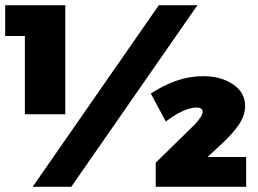

<svg xmlns="http://www.w3.org/2000/svg" viewBox="-21 -721 995 741"><path d="M-1 -701H231V-280H75V-582H-1ZM592 -701H741L254 0H105ZM732 -242Q743 -254 752 -267Q761 -280 761 -290Q761 -298 755 -302Q749 -306 738 -306Q714 -306 682.5 -291.5Q651 -277 619 -252L561 -360Q610 -392 660 -409.5Q710 -427 763 -427Q832 -427 878.5 -395.5Q925 -364 925 -312Q925 -275 900.5 -239.5Q876 -204 838 -169L780 -115H929V0H580V-93Z"/></svg>

Font: Alexandria Black
Style: Regular
Weight: 900
Designer: Mohamed Gaber
Foundry: Kief Type Foundry
Version: Version 5.100